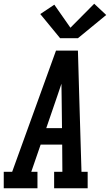

<svg xmlns="http://www.w3.org/2000/svg" viewBox="-42 -1005 587 1025"><path d="M-22 0V-88H23L257 -735H374L381 -490L393 -88H426V0H247V-88H291L290 -233H175L125 -88H158V0ZM205 -321H289L287 -490Q287 -507 286.5 -524Q286 -541 286 -558Q280 -541 274.5 -524Q269 -507 263 -490ZM279 -801 173 -930 248 -980 334 -857 461 -985 525 -925 374 -801Z"/></svg>

Font: Iosevka Slab Semibold Oblique
Style: Regular
Weight: 600
Italic angle: -9°
Monospace: yes
Designer: Belleve Invis
Foundry: Belleve Invis
Version: Version 11.1.1; ttfautohint (v1.8.3)